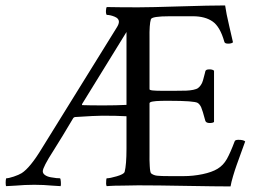

<svg xmlns="http://www.w3.org/2000/svg" viewBox="-36 -668 932 692"><path d="M461.9 0Q432.6 0 404.3 1Q376 1 362.3 2L348.6 2.9Q346.7 0.5 346.4 -6.3Q346.2 -13.2 346.9 -19.3Q347.7 -25.4 348.6 -25.4Q360.4 -25.4 385 -32.7Q409.7 -40 413.1 -47.9Q419.9 -74.2 419.9 -131.8V-249Q384.8 -251 333 -251Q308.1 -251 233.4 -246.1L228.5 -243.2Q187.5 -173.8 157.2 -126Q118.2 -65.4 118.2 -50.8Q118.2 -42.5 126.5 -36.9Q134.8 -31.2 147 -29.1Q159.2 -26.9 167.2 -26.1Q175.3 -25.4 180.7 -25.4Q182.6 -23.4 183.3 -12.5Q184.1 -1.5 182.6 2.9Q168.5 2.4 151.9 1Q135.3 -0.5 121.1 -1.2Q106.9 -2 87.9 -2Q67.9 -2 53.2 -1.2Q38.6 -0.5 20.8 1Q2.9 2.4 -13.7 2.9Q-15.6 1 -15.6 -9.8Q-15.6 -20.5 -13.7 -25.4Q-4.9 -25.4 13.4 -31.5Q31.7 -37.6 42 -43.9Q72.8 -63.5 115.2 -133.8L385.7 -570.3Q392.6 -581.5 392.6 -589.8Q392.6 -601.6 377 -607.9Q361.3 -614.3 348.6 -614.3Q345.2 -619.1 345.9 -629.9Q346.7 -640.6 348.6 -642.6Q396.5 -641.6 461.9 -641.6Q505.9 -641.6 613 -645Q720.2 -648.4 775.4 -648.4Q779.3 -620.1 790.3 -573.7Q801.3 -527.3 803.7 -515.6Q798.8 -510.7 786.1 -510.7Q773.9 -510.7 772.5 -517.6Q757.3 -571.8 730.2 -590.6Q703.1 -609.4 659.2 -609.4H575.2Q511.2 -609.4 507.8 -598.6Q502 -580.1 502.9 -529.3V-346.7Q502.4 -343.3 514.2 -342Q525.9 -340.8 544.9 -340.8H596.7Q621.1 -340.8 634.8 -341.3Q648.4 -341.8 660.4 -344.2Q672.4 -346.7 677.7 -350.6Q683.1 -354.5 688 -361.6Q692.9 -368.7 695.6 -378.4Q698.2 -388.2 702.1 -402.8Q703.1 -408.2 704.1 -411.1Q705.6 -418 718.8 -418Q730.5 -418 735.4 -413.1V-228.5Q731.4 -224.6 719.7 -224.6Q707 -224.6 704.1 -232.4Q693.8 -271 689 -281.5Q684.1 -292 676.8 -296.9Q664.6 -304.7 573.2 -304.7Q563.5 -304.7 558.1 -304.7Q552.7 -304.7 543 -304.4Q533.2 -304.2 527.3 -303.7Q521.5 -303.2 515.1 -302.2Q508.8 -301.3 505.9 -299.6Q502.9 -297.9 502.9 -295.9V-110.4Q502.4 -93.3 503.7 -69.8Q504.9 -46.4 508.8 -43Q517.6 -36.1 530.5 -34.7Q543.5 -33.2 578.1 -33.2H625Q660.2 -33.2 694.1 -40.3Q728 -47.4 748 -59.6Q769 -72.3 781.7 -95Q794.4 -117.7 809.6 -158.2Q811 -164.1 823.2 -164.1Q841.8 -164.1 847.7 -158.2Q843.3 -145.5 833 -117.7Q822.8 -89.8 816.7 -72.5Q810.5 -55.2 804 -33.2Q797.4 -11.2 794.9 3.9Q744.6 3.9 637.2 2Q529.8 0 461.9 0ZM419.9 -290V-552.7L259.8 -293Q258.8 -289.1 260.7 -289.1Q286.1 -288.1 337.9 -288.1Q382.8 -288.1 419.9 -290Z"/></svg>

Font: Amiri
Style: Regular
Weight: 400
Designer: Khaled Hosny
Version: Version 000.108